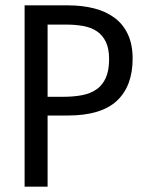

<svg xmlns="http://www.w3.org/2000/svg" viewBox="-20 -714 540 718"><path d="M476 -495Q476 -392 417 -337Q358 -282 233 -282H158V-16H72V-694H233Q288 -694 332.5 -682.5Q377 -671 409 -647Q441 -623 458.5 -585Q476 -547 476 -495ZM388 -493Q388 -532 376 -557Q364 -582 343 -596.5Q322 -611 292.5 -616.5Q263 -622 229 -622H158V-352H216Q255 -352 286.5 -358Q318 -364 340.5 -379.5Q363 -395 375.5 -422.5Q388 -450 388 -493Z"/></svg>

Font: D2Coding
Style: Regular
Weight: 400
Monospace: yes
Designer: Yong-Rak Park; Jeong-Hwan Yoon; Sang-Min Lee;
Foundry: NHN Corporation
Version: Version 1.3.2; Build 20180524